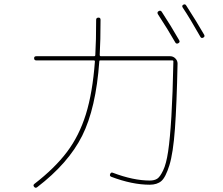

<svg xmlns="http://www.w3.org/2000/svg" viewBox="-20 -862 1040 896"><path d="M797.9 -664.1Q764.6 -722.7 716.8 -795.9Q711.9 -804.7 719.7 -809.6Q728.5 -815.4 734.4 -807.6Q777.3 -742.2 816.4 -673.8Q821.3 -665 812 -660.2Q802.7 -655.3 797.9 -664.1ZM915 -690.4Q865.2 -778.3 833 -826.2Q827.1 -835 835 -839.8Q843.8 -844.7 848.6 -836.9Q896.5 -762.7 932.6 -700.2Q937.5 -691.4 928.7 -686.5Q919.9 -681.6 915 -690.4ZM140.6 -3.9Q235.4 -77.1 292.5 -152.8Q349.6 -228.5 380.9 -329.1Q412.1 -429.7 422.9 -575.2Q422.9 -580.1 418 -580.1H149.4Q139.6 -580.1 139.2 -589.8Q138.7 -599.6 149.4 -599.6H418.9Q424.8 -599.6 424.8 -605.5Q428.7 -672.9 428.7 -769.5Q428.7 -779.3 439 -779.8Q449.2 -780.3 449.2 -769.5Q449.2 -671.9 445.3 -605.5Q445.3 -600.6 449.2 -599.6H774.4Q788.1 -599.6 798.3 -589.4Q808.6 -579.1 808.6 -565.4Q804.7 -375 796.4 -261.2Q788.1 -147.5 770.5 -90.8Q752.9 -34.2 732.9 -17.1Q712.9 0 678.7 0Q596.7 0 499 -37.1Q490.2 -41 494.1 -49.8Q498 -59.6 506.8 -55.7Q602.5 -19.5 678.7 -19.5Q700.2 -19.5 713.4 -27.8Q726.6 -36.1 741.2 -66.4Q755.9 -96.7 764.6 -155.3Q773.4 -213.9 779.8 -318.4Q786.1 -422.9 789.1 -575.2Q789.1 -580.1 784.2 -580.1H448.2Q443.4 -580.1 443.4 -575.2Q427.7 -356.4 363.3 -228Q298.8 -99.6 153.3 11.7Q145.5 17.6 139.2 9.8Q132.8 2 140.6 -3.9Z"/></svg>

Font: Rounded-L Mgen+ 2m thin
Style: Regular
Weight: 100
Designer: [Source Han Sans]
Ryoko NISHIZUKA  (kana & ideographs); Paul D. Hunt (Latin, Greek & Cyrillic); Wenlong ZHANG  (bopomofo
Version: Version 1.059.20150602